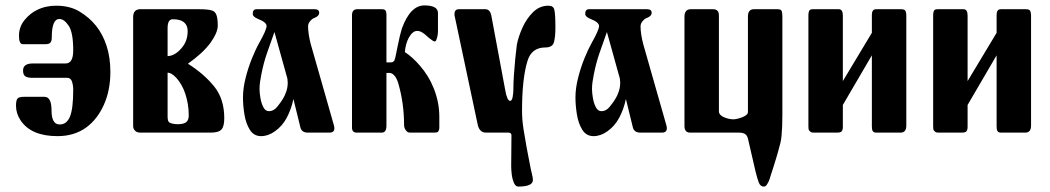

<svg xmlns="http://www.w3.org/2000/svg" viewBox="-20 -489 3872 708"><path d="M171 -352Q171 -338 166 -332Q161 -326 147 -326H65Q64 -326 64 -326Q50 -326 50 -357Q50 -390 70.5 -415Q91 -440 116 -452Q148 -468 187 -468Q238 -468 274 -446Q310 -424 334 -394Q359 -363 373 -320Q387 -277 387 -224Q387 -156 363 -102.5Q339 -49 298 -19Q254 13 192 13Q95 13 56 -45Q39 -71 39 -99Q39 -119 44.5 -125.5Q50 -132 69 -132H144Q170 -132 170 -82Q170 -30 200 -30Q226 -30 238 -59Q250 -88 250 -158Q250 -174 245.5 -188Q241 -202 228 -202H99Q82 -202 73.5 -207.5Q65 -213 65 -229Q65 -255 101 -255H222Q250 -255 250 -303Q250 -368 234 -393Q217 -419 199 -419Q171 -419 171 -352Z M807 -53Q807 -23 797 -12Q787 0 757 0H497Q485 0 478 -7Q471 -14 471 -24V-426Q471 -454 496 -455H714Q730 -455 741 -454Q752 -453 759 -451Q773 -448 778 -434Q783 -421 783 -394Q783 -369 756 -331Q729 -294 673 -254Q732 -217 770 -170Q807 -124 807 -53ZM672 -374Q672 -418 617 -418Q598 -418 598 -385V-282Q625 -283 649 -311Q672 -337 672 -374ZM676 -64Q676 -86 672.5 -106Q669 -126 663 -144Q657 -162 648.5 -176.5Q640 -191 631 -201Q613 -221 598 -221V-59Q598 -41 605 -37Q609 -35 616.5 -33Q624 -31 636 -31Q656 -31 666 -38Q676 -45 676 -64Z M943 13Q916 13 901.5 -10Q887 -33 881.5 -66Q876 -99 876 -130Q876 -163 885.5 -201Q895 -239 909 -273.5Q923 -308 936 -331Q963 -379 963 -393Q963 -407 932 -419Q912 -427 912 -438Q912 -455 926 -455H1140Q1157 -455 1157 -442Q1157 -430 1140 -423Q1132 -421 1124 -411.5Q1116 -402 1116 -392Q1116 -379 1118.5 -362Q1121 -345 1126 -326L1211 -28Q1213 -21 1213 -16Q1213 0 1195 0H1115Q1091 0 1087 -22L1062 -124Q1054 -86 1037.5 -55Q1021 -24 994 -5Q969 13 943 13ZM937 -161Q937 -146 940.5 -126.5Q944 -107 951.5 -93Q959 -79 972 -79Q989 -79 1002 -95Q1015 -111 1023 -124Q1030 -135 1035.5 -151Q1041 -167 1041 -184Q1041 -198 1037 -209L992 -371Q977 -329 964.5 -293Q952 -257 944 -216Q941 -201 939 -187.5Q937 -174 937 -161Z M1595 -441V-377Q1595 -368 1594 -361Q1593 -354 1591 -348Q1588 -336 1583 -336Q1578 -336 1562 -349Q1555 -355 1549.5 -360Q1544 -365 1539 -368Q1529 -375 1518 -375Q1502 -375 1488 -351Q1475 -327 1473 -297Q1502 -278 1530 -245Q1544 -229 1557 -208Q1570 -187 1580 -162Q1600 -111 1600 -58V-17Q1600 -10 1596 -4Q1593 0 1581 0H1491Q1483 0 1477 -8Q1470 -17 1470 -28Q1470 -106 1450 -177Q1445 -196 1437 -207Q1427 -220 1417 -220H1405V-26Q1405 0 1388 0H1295Q1277 0 1278 -21V-433Q1278 -454 1296 -455H1387Q1398 -455 1401 -451Q1405 -445 1405 -436V-259H1422Q1433 -259 1436 -271Q1438 -277 1440.5 -290Q1443 -303 1447 -322Q1455 -362 1462 -384Q1493 -469 1545 -469Q1595 -469 1595 -441Z M1861 -117Q1868 -117 1870.5 -132Q1873 -147 1873 -157Q1873 -181 1875 -211.5Q1877 -242 1880 -272.5Q1883 -303 1886 -325Q1892 -355 1907 -388Q1922 -421 1946 -444.5Q1970 -468 2002 -468Q2021 -468 2024 -453Q2026 -446 2027 -430Q2028 -414 2028 -390Q2028 -388 2028 -386.5Q2028 -385 2028 -384Q2028 -355 2023 -334.5Q2018 -314 1991 -314Q1940 -314 1925 -264Q1905 -199 1905 -80Q1905 -48 1910.5 -12.5Q1916 23 1922 55Q1930 97 1937 133Q1942 154 1943.5 161.5Q1945 169 1945 175Q1945 199 1891 199Q1881 199 1875 185Q1869 171 1867 153.5Q1865 136 1865 124L1866 10Q1866 0 1854 0H1772Q1747 0 1741 -32L1657 -428Q1656 -430 1656 -433Q1656 -436 1656 -437Q1656 -455 1672 -455H1770Q1789 -455 1793 -425L1843 -157Q1850 -117 1861 -117Z M2169 13Q2142 13 2127.5 -10Q2113 -33 2107.5 -66Q2102 -99 2102 -130Q2102 -163 2111.5 -201Q2121 -239 2135 -273.5Q2149 -308 2162 -331Q2189 -379 2189 -393Q2189 -407 2158 -419Q2138 -427 2138 -438Q2138 -455 2152 -455H2366Q2383 -455 2383 -442Q2383 -430 2366 -423Q2358 -421 2350 -411.5Q2342 -402 2342 -392Q2342 -379 2344.5 -362Q2347 -345 2352 -326L2437 -28Q2439 -21 2439 -16Q2439 0 2421 0H2341Q2317 0 2313 -22L2288 -124Q2280 -86 2263.5 -55Q2247 -24 2220 -5Q2195 13 2169 13ZM2163 -161Q2163 -146 2166.5 -126.5Q2170 -107 2177.5 -93Q2185 -79 2198 -79Q2215 -79 2228 -95Q2241 -111 2249 -124Q2256 -135 2261.5 -151Q2267 -167 2267 -184Q2267 -198 2263 -209L2218 -371Q2203 -329 2190.5 -293Q2178 -257 2170 -216Q2167 -201 2165 -187.5Q2163 -174 2163 -161Z M2865 -427V-67Q2865 -18 2862 11Q2861 25 2857.5 39Q2854 53 2850 67Q2847 77 2843 91.5Q2839 106 2833 124Q2827 142 2823 155Q2819 168 2817 174Q2813 185 2807 193Q2803 199 2796 199Q2784 199 2778 184Q2772 168 2766 143L2738 22Q2735 10 2727 5Q2719 0 2704 0H2525Q2504 0 2504 -24V-427Q2504 -455 2527 -455H2610Q2620 -455 2626 -449Q2631 -444 2631 -430V-79Q2631 -65 2649 -57Q2668 -49 2684 -49Q2697 -49 2718 -57Q2738 -65 2738 -76V-428Q2738 -455 2760 -455H2848Q2859 -455 2862 -449Q2865 -443 2865 -427Z M3088 -190 3195 -368V-435Q3195 -444 3199 -450Q3202 -455 3212 -455H3302Q3315 -455 3318 -450Q3322 -444 3322 -431V-26Q3322 0 3301 0H3210Q3202 0 3198 -6Q3195 -11 3195 -23V-285L3088 -102V-21Q3088 -9 3083 -4Q3079 0 3066 0H2981Q2973 0 2970 -2Q2966 -5 2963 -9Q2961 -12 2961 -24V-432Q2961 -445 2965 -451Q2968 -455 2979 -455H3073Q3088 -455 3088 -432Z M3548 -190 3655 -368V-435Q3655 -444 3659 -450Q3662 -455 3672 -455H3762Q3775 -455 3778 -450Q3782 -444 3782 -431V-26Q3782 0 3761 0H3670Q3662 0 3658 -6Q3655 -11 3655 -23V-285L3548 -102V-21Q3548 -9 3543 -4Q3539 0 3526 0H3441Q3433 0 3430 -2Q3426 -5 3423 -9Q3421 -12 3421 -24V-432Q3421 -445 3425 -451Q3428 -455 3439 -455H3533Q3548 -455 3548 -432Z"/></svg>

Font: Shafarik
Style: Regular
Weight: 400
Version: Version 1.001; ttfautohint (v1.8.4.7-5d5b)